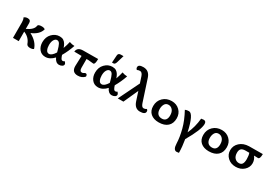

<svg xmlns="http://www.w3.org/2000/svg" viewBox="51 -1865 4744 3331"><g transform="rotate(30 2422.5 -199.0)"><path d="M173.8 -245.1Q308.1 -308.6 316.9 -389.6Q320.3 -422.9 395 -422.9Q438 -422.9 461.9 -403.3Q431.6 -286.6 279.8 -224.1Q434.1 -142.6 472.7 -14.6Q443.4 4.9 405.3 4.9Q341.8 4.9 328.1 -34.7Q288.6 -145 173.8 -190.9V0H59.1V-313Q59.1 -337.9 54.4 -359.9Q49.8 -381.8 39.6 -397.9Q67.9 -423.8 111.8 -423.8Q173.8 -423.8 173.8 -362.3Z M982.9 6.8Q914.6 6.8 876.5 -79.1Q798.3 6.8 706.5 6.8Q628.9 6.8 583.3 -50.3Q537.6 -107.4 537.6 -191.9Q537.6 -296.9 601.8 -362.5Q666 -428.2 751.5 -428.2Q798.3 -428.2 827.9 -409.2Q857.4 -390.1 876.2 -358.6Q895 -327.1 907.7 -288.1Q935.5 -363.8 949.7 -431.2Q1001 -411.1 1052.7 -411.1Q1009.3 -282.2 943.8 -169.9Q956.1 -129.9 970 -106.9Q983.9 -84 1005.9 -84Q1022 -84 1041.5 -98.1Q1067.9 -70.8 1067.9 -48.8Q1067.9 -24.9 1041.5 -9Q1015.1 6.8 982.9 6.8ZM736.8 -70.8Q791.5 -70.8 848.6 -163.1L836.9 -207Q820.8 -269 800.3 -309.6Q779.8 -350.1 743.7 -350.1Q709 -350.1 685.3 -311Q661.6 -272 661.6 -206.1Q661.6 -151.9 679.9 -111.3Q698.2 -70.8 736.8 -70.8Z M1357.4 6.8Q1239.3 6.8 1239.3 -116.7Q1239.3 -175.8 1246.6 -323.2L1099.6 -325.2Q1109.9 -416 1218.3 -418.5L1522.5 -420.9Q1522.5 -310.1 1488.3 -310.1Q1468.8 -310.1 1432.4 -315.4Q1396 -320.8 1347.7 -320.8V-146Q1347.7 -75.2 1395.5 -75.2Q1413.1 -75.2 1429.4 -87.2Q1445.8 -99.1 1459.5 -99.1Q1492.7 -99.1 1492.7 -50.8Q1442.9 6.8 1357.4 6.8Z M2038.6 6.8Q1970.2 6.8 1932.1 -79.1Q1854 6.8 1762.2 6.8Q1684.6 6.8 1638.9 -50.3Q1593.3 -107.4 1593.3 -191.9Q1593.3 -296.9 1657.5 -362.5Q1721.7 -428.2 1807.1 -428.2Q1854 -428.2 1883.5 -409.2Q1913.1 -390.1 1931.9 -358.6Q1950.7 -327.1 1963.4 -288.1Q1991.2 -363.8 2005.4 -431.2Q2056.6 -411.1 2108.4 -411.1Q2064.9 -282.2 1999.5 -169.9Q2011.7 -129.9 2025.6 -106.9Q2039.6 -84 2061.5 -84Q2077.6 -84 2097.2 -98.1Q2123.5 -70.8 2123.5 -48.8Q2123.5 -24.9 2097.2 -9Q2070.8 6.8 2038.6 6.8ZM1792.5 -70.8Q1847.2 -70.8 1904.3 -163.1L1892.6 -207Q1876.5 -269 1856 -309.6Q1835.4 -350.1 1799.3 -350.1Q1764.6 -350.1 1741 -311Q1717.3 -272 1717.3 -206.1Q1717.3 -151.9 1735.6 -111.3Q1753.9 -70.8 1792.5 -70.8ZM1790.5 -487.8H1760.7L1770.5 -634.8Q1773.4 -683.6 1826.2 -683.6H1878.9L1835 -536.6Q1820.3 -487.8 1790.5 -487.8Z M2570.3 -143.6Q2593.3 -73.7 2630.4 -73.7Q2662.6 -73.7 2687 -92.3Q2709.5 -82.5 2709.5 -52.7Q2709.5 7.8 2601.6 7.8Q2500.5 7.8 2460.4 -113.8L2402.8 -290L2271.5 0.5H2158.7L2361.8 -415L2320.8 -540Q2297.9 -605.5 2255.9 -605.5Q2223.6 -605.5 2199.2 -591.8Q2176.8 -606.9 2176.8 -636.2Q2176.8 -691.9 2274.9 -691.9Q2390.6 -691.9 2430.7 -570.3Z M2978 6.8Q2876.5 6.8 2816.4 -45.4Q2756.3 -97.7 2756.3 -193.4Q2756.3 -296.4 2824.7 -362.3Q2893.1 -428.2 2997.1 -428.2Q3092.3 -428.2 3155.3 -366.5Q3218.3 -304.7 3218.3 -209.5Q3218.3 -106 3155.3 -49.6Q3092.3 6.8 2978 6.8ZM2995.1 -77.1Q3044.9 -77.1 3069.6 -108.2Q3094.2 -139.2 3094.2 -196.3Q3094.2 -267.1 3060.8 -305.7Q3027.3 -344.2 2980 -344.2Q2928.2 -344.2 2904.3 -303.2Q2880.4 -262.2 2880.4 -207Q2880.4 -145.5 2909.2 -111.3Q2938 -77.1 2995.1 -77.1Z M3504.4 293.9Q3438 293.9 3433.6 168.7Q3429.2 43.5 3391.1 -103.3Q3353 -250 3265.1 -410.2Q3295.9 -425.3 3340.8 -425.3Q3430.2 -425.3 3502 -94.7Q3571.8 -245.1 3586.9 -418Q3620.1 -424.3 3636.2 -424.3Q3686 -424.3 3686 -366.2Q3686 -250 3524.9 27.3Q3548.3 161.1 3550.3 288.1Q3524.9 293.9 3504.4 293.9Z M3981.4 6.8Q3879.9 6.8 3819.8 -45.4Q3759.8 -97.7 3759.8 -193.4Q3759.8 -296.4 3828.1 -362.3Q3896.5 -428.2 4000.5 -428.2Q4095.7 -428.2 4158.7 -366.5Q4221.7 -304.7 4221.7 -209.5Q4221.7 -106 4158.7 -49.6Q4095.7 6.8 3981.4 6.8ZM3998.5 -77.1Q4048.3 -77.1 4073 -108.2Q4097.7 -139.2 4097.7 -196.3Q4097.7 -267.1 4064.2 -305.7Q4030.8 -344.2 3983.4 -344.2Q3931.6 -344.2 3907.7 -303.2Q3883.8 -262.2 3883.8 -207Q3883.8 -145.5 3912.6 -111.3Q3941.4 -77.1 3998.5 -77.1Z M4520 6.8Q4421.9 6.8 4359.1 -52.5Q4296.4 -111.8 4296.4 -198.2Q4296.4 -290 4365.7 -353Q4435.1 -416 4545.4 -418.9L4821.3 -420.9Q4821.3 -319.8 4781.7 -319.8Q4756.8 -319.8 4743.2 -320.8Q4729.5 -321.8 4702.1 -321.8Q4748 -262.2 4748 -192.9Q4748 -110.4 4683.3 -51.8Q4618.7 6.8 4520 6.8ZM4538.1 -77.1Q4584 -77.1 4604 -108.9Q4624 -140.6 4624 -205.1Q4624 -276.9 4606.4 -323.2H4536.1Q4474.1 -323.2 4447.3 -298.6Q4420.4 -273.9 4420.4 -219.2Q4420.4 -150.9 4454.1 -114Q4487.8 -77.1 4538.1 -77.1Z"/></g></svg>

Font: ALMAS
Style: Bold
Weight: 700
Designer: ALMAS Font/ by Husham Jawad Kadhim, derived from the Bainsely font by/ Paul James MIller
Foundry: High-Logic / Made with FontCreator
Version: Version 1.411;September 19, 2021;FontCreator 14.0.0.2814 32-